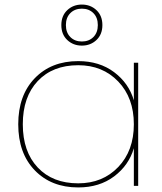

<svg xmlns="http://www.w3.org/2000/svg" viewBox="-20 -815 711 842"><path d="M323 -547Q416 -547 480.5 -498.5Q545 -450 567 -375V-540H586V0H567V-165Q545 -90 480.5 -41.5Q416 7 323 7Q205 7 132.5 -68Q60 -143 60 -270Q60 -397 132.5 -472Q205 -547 323 -547ZM323 -529Q211 -529 145.5 -459.5Q80 -390 80 -270Q80 -150 145.5 -80.5Q211 -11 323 -11Q430 -11 498.5 -82.5Q567 -154 567 -270Q567 -386 498.5 -457.5Q430 -529 323 -529ZM275 -770.5Q301 -795 339 -795Q377 -795 403 -770.5Q429 -746 429 -705Q429 -664 403 -639.5Q377 -615 339 -615Q301 -615 275 -639.5Q249 -664 249 -705Q249 -746 275 -770.5ZM288.5 -652.5Q308 -633 339 -633Q370 -633 389.5 -652.5Q409 -672 409 -705Q409 -738 389.5 -757.5Q370 -777 339 -777Q308 -777 288.5 -757.5Q269 -738 269 -705Q269 -672 288.5 -652.5Z"/></svg>

Font: Poppins Thin
Style: Regular
Weight: 250
Designer: Ninad Kale (Devanagari), Jonny Pinhorn (Latin)
Foundry: Indian Type Foundry
Version: Version 3.200;PS 1.000;hotconv 16.6.54;makeotf.lib2.5.65590